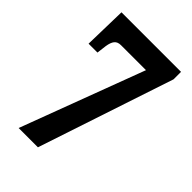

<svg xmlns="http://www.w3.org/2000/svg" viewBox="-213 -801 887 887"><g transform="rotate(45 230.5 -357.0)"><path d="M82 0 309 -605H146Q124 -605 113.5 -592Q103 -579 99 -552L93 -504H35L40 -714H429V-665L208 0Z"/></g></svg>

Font: Noto Serif Myanmar ExtraCondensed ExtraBold
Style: Regular
Weight: 800
Width: 2
Designer: Ben Mitchell and the Monotype Design Team
Foundry: Monotype Imaging Inc.
Version: Version 2.106; ttfautohint (v1.8.4.7-5d5b)